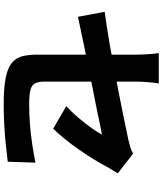

<svg xmlns="http://www.w3.org/2000/svg" viewBox="60 -894 880 1040"><g transform="rotate(90 500.0 -374.0)"><path d="M276 -135Q276 -154 276 -193Q276 -232 276 -281.5Q276 -331 276 -386Q276 -441 276 -495Q276 -549 276 -595.5Q276 -642 276 -673Q276 -690 275 -712.5Q274 -735 272 -757Q270 -779 267 -794H432Q428 -771 425 -735.5Q422 -700 422 -673Q422 -642 422 -601Q422 -560 422 -513.5Q422 -467 422 -419Q422 -371 422 -326Q422 -281 422 -242Q422 -203 422 -174Q422 -144 430.5 -125.5Q439 -107 465 -99.5Q491 -92 544 -92Q596 -92 650 -96Q704 -100 758 -108Q812 -116 861 -126L856 24Q816 29 763.5 34.5Q711 40 655 43Q599 46 547 46Q458 46 403.5 35.5Q349 25 321.5 2.5Q294 -20 285 -54Q276 -88 276 -135ZM919 -572Q912 -561 902 -544.5Q892 -528 884 -514Q868 -483 843.5 -443Q819 -403 790 -361.5Q761 -320 731.5 -283.5Q702 -247 677 -222L555 -293Q587 -322 617 -357.5Q647 -393 671.5 -427Q696 -461 709 -486Q694 -484 659 -476.5Q624 -469 575.5 -459Q527 -449 469.5 -438Q412 -427 353.5 -415Q295 -403 241 -392Q187 -381 143 -371.5Q99 -362 71 -356L44 -501Q74 -505 120.5 -512Q167 -519 224.5 -529Q282 -539 344.5 -551Q407 -563 467.5 -574.5Q528 -586 581.5 -597Q635 -608 675.5 -616.5Q716 -625 736 -629Q759 -635 778.5 -640.5Q798 -646 812 -655Z"/></g></svg>

Font: Noto Sans JP ExtraBold
Style: Regular
Weight: 800
Designer: Ryoko NISHIZUKA  (kana, bopomofo & ideographs); Paul D. Hunt (Latin, Greek & Cyrillic); Sandoll Communications , Soo-you
Foundry: Adobe
Version: Version 2.004-H2;hotconv 1.0.118;makeotfexe 2.5.65603